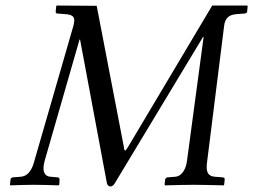

<svg xmlns="http://www.w3.org/2000/svg" viewBox="-20 -667 914 693"><path d="M655 -87C652 -61 639 -31 612 -29L586 -27C582 -27 577 -24 576 -19L574 0L576 2C622 1 651 0 679 0C708 0 742 1 787 2L789 0L791 -19C792 -24 788 -27 782 -27L756 -29C732 -31 726 -44 726 -65C726 -72 727 -79 728 -87L789 -574C792 -600 805 -614 834 -616L860 -618C865 -618 871 -619 872 -625L874 -645L872 -647H746L443 -138C437 -128 434 -124 432 -124C429 -124 428 -128 427 -137L329 -646L185 -647L183 -645L181 -625C181 -621 182 -618 189 -618L216 -616C239 -614 248 -608 248 -594C248 -588 247 -582 245 -574L104 -86C97 -59 84 -31 54 -29L28 -27C22 -27 19 -24 18 -19L16 0L18 2C47 1 80 0 103 0C126 0 163 1 191 2L194 0L195 -19C195 -24 192 -27 187 -27L163 -29C144 -30 137 -43 137 -60C137 -68 139 -77 141 -86L267 -524H269L366 -5C368 2 373 6 379 6C384 6 389 3 394 -5L713 -534H715Z"/></svg>

Font: Libertinus Serif
Style: Italic
Weight: 400
Italic angle: -12°
Designer: Philipp H. Poll, Khaled Hosny
Foundry: Caleb Maclennan
Version: Version 7.050;RELEASE